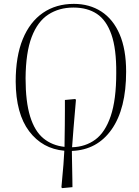

<svg xmlns="http://www.w3.org/2000/svg" viewBox="-20 -765 715 991"><path d="M301 206 297 202Q304 128 307.5 84Q311 40 312 13Q199 3 130.5 -87.5Q62 -178 61 -344Q61 -474 97.5 -563Q134 -652 201.5 -698.5Q269 -745 361 -745Q442 -745 503 -705.5Q564 -666 597.5 -588Q631 -510 631 -395Q631 -204 556.5 -97.5Q482 9 351 14Q351 27 351.5 51.5Q352 76 352.5 105Q353 134 353.5 160Q354 186 354 201ZM352 -5Q421 -7 472 -44.5Q523 -82 551.5 -166Q580 -250 580 -388Q581 -513 555 -587Q529 -661 480 -693.5Q431 -726 359 -726Q285 -726 229.5 -690Q174 -654 143.5 -574Q113 -494 112 -361Q112 -240 135.5 -164Q159 -88 204 -51Q249 -14 313 -7Q313 -18 313.5 -49Q314 -80 314.5 -119Q315 -158 315 -194Q315 -230 315 -249L368 -254L372 -250Q365 -168 359.5 -103Q354 -38 352 -5Z"/></svg>

Font: Literata 72pt ExtraLight
Style: Italic
Weight: 200
Italic angle: -2°
Designer: Latin by Veronika Burian and Jose Scaglione. Greek by Irene Vlachou. Cyrillic by Vera Evstafieva
Foundry: TypeTogether
Version: Version 3.002